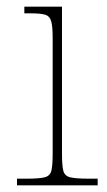

<svg xmlns="http://www.w3.org/2000/svg" viewBox="-20 -556 320 576"><path d="M31 0V-20H61Q97 -20 113.5 -24Q130 -28 134 -43.5Q138 -59 138 -94V-442Q138 -477 133.5 -492.5Q129 -508 115 -512Q101 -516 71 -516H53V-536H166V-94Q166 -59 170 -43.5Q174 -28 191 -24Q208 -20 245 -20H273V0Z"/></svg>

Font: Noto Serif Myanmar Thin
Style: Regular
Weight: 100
Designer: Ben Mitchell and the Monotype Design Team
Foundry: Monotype Imaging Inc.
Version: Version 2.106; ttfautohint (v1.8.4.7-5d5b)